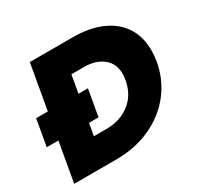

<svg xmlns="http://www.w3.org/2000/svg" viewBox="-150 -876 1084 1053"><g transform="rotate(-30 392.0 -350.0)"><path d="M34 0H300Q423 0 521.5 -46Q620 -92 681.5 -172Q743 -252 761 -354Q767 -390 767 -423Q767 -507 728 -569Q689 -631 612.5 -665.5Q536 -700 427 -700H157ZM321 -528H400Q476 -528 521 -491Q566 -454 566 -389Q566 -377 562 -351Q547 -267 486 -219.5Q425 -172 337 -172H258ZM361 -416H33L4 -249H332Z"/></g></svg>

Font: Geom Black
Style: Bold Italic
Weight: 900
Italic angle: -10°
Version: Version 1.102